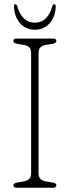

<svg xmlns="http://www.w3.org/2000/svg" viewBox="-20 -881 328 901"><path d="M161 -66.5Q161 -35.5 196 -29.5L226.5 -24.5Q244.5 -21.5 244.5 -11.5Q244.5 0 229 0H58.5Q43 0 43 -11.5Q43 -21.5 61 -24.5L91 -29.5Q126 -35.5 126 -66.5V-634Q126 -664.5 93 -670L61 -675.5Q43 -678.5 43 -688.5Q43 -700 58.5 -700H229Q244.5 -700 244.5 -688.5Q244.5 -678.5 226.5 -675.5L194 -670Q161 -664.5 161 -634ZM143.5 -774.5Q203.5 -774.5 226 -852.5Q229 -861 234.5 -861Q241.5 -861 241.5 -852Q240.5 -803.5 213.5 -772.5Q186.5 -741.5 143.5 -741.5Q100.5 -741.5 73.8 -772.5Q47 -803.5 45.5 -852Q45.5 -861 52.5 -861Q58 -861 60.5 -852.5Q83 -774.5 143.5 -774.5Z"/></svg>

Font: Fraunces 72pt SuperSoft Thin
Style: Regular
Weight: 100
Version: Version 1.000;[b76b70a41]